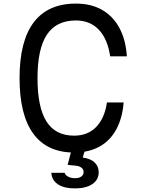

<svg xmlns="http://www.w3.org/2000/svg" viewBox="-20 -835 790 1070"><path d="M393 15Q243 15 166 -89.5Q89 -194 89 -400Q89 -606 168 -710.5Q247 -815 403 -815Q487 -815 548 -780.5Q609 -746 645 -680Q681 -614 687 -521H594Q580 -617 531 -669Q482 -721 403 -721Q294 -721 241.5 -642Q189 -563 189 -400Q189 -237 239 -158Q289 -79 393 -79Q469 -79 516 -127.5Q563 -176 576 -264H669Q662 -176 627.5 -113Q593 -50 533.5 -17.5Q474 15 393 15ZM384 -20H460L441 43Q485 49 507.5 70.5Q530 92 530 125Q530 167 494.5 191Q459 215 397 215Q338 215 303.5 192.5Q269 170 266 128H340Q345 142 360.5 150Q376 158 399 158Q421 158 433.5 148.5Q446 139 446 124Q446 109 434 99.5Q422 90 399 88L357 84Z"/></svg>

Font: Martian Mono SemiExpanded Light
Style: Regular
Weight: 300
Width: 6
Monospace: yes
Designer: Roman Shamin
Foundry: Evil Martians
Version: Version 0.930